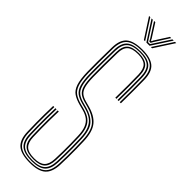

<svg xmlns="http://www.w3.org/2000/svg" viewBox="-315 -958 973 973"><g transform="rotate(45 171.0 -472.0)"><path d="M174 5Q111 5 83.2 -19Q55.5 -43 54 -98Q53 -134.2 52.6 -162.4Q52.2 -190.5 52.6 -218.6Q53 -246.8 54 -283H62Q61 -246.2 60.6 -217.6Q60.2 -189 60.6 -161.1Q61 -133.2 62 -98.2Q63.5 -47.5 88.8 -24.5Q114 -1.5 174 -1.5Q229.8 -1.5 254.9 -23.9Q280 -46.2 282 -98.2Q283.2 -126 283.5 -154.6Q283.8 -183.2 283.4 -211.4Q283 -239.5 282 -265.8Q279.8 -333.5 253 -361.8Q226.2 -390 180 -402.2L153 -409.5Q129 -416 114.6 -427.5Q100.2 -439 93.6 -462.8Q87 -486.5 86 -529.5Q85.2 -567.5 85.6 -605.6Q86 -643.8 87 -702.5Q87.5 -743.8 107.5 -761.6Q127.5 -779.5 173 -779.5Q214.5 -779.5 234.2 -762Q254 -744.5 255 -701.2Q255.8 -670.8 255.8 -627.5Q255.8 -584.2 255 -535H247Q247.8 -579.2 247.8 -625.1Q247.8 -671 247 -701Q246 -740.2 228.5 -756.6Q211 -773 173 -773Q131.5 -773 113.5 -756.6Q95.5 -740.2 95 -702.5Q94.2 -655.8 93.8 -612Q93.2 -568.2 94 -529.8Q94.8 -489 100.9 -466.5Q107 -444 120.1 -433.2Q133.2 -422.5 155 -416.5L182 -409.2Q236.5 -394.8 262.1 -363Q287.8 -331.2 290 -266Q291 -239.5 291.4 -210.4Q291.8 -181.2 291.4 -152.4Q291 -123.5 290 -98Q287.8 -43 260.8 -19Q233.8 5 174 5ZM174 -7.8Q119.5 -7.8 95.4 -28.9Q71.2 -50 70 -98.5Q69.2 -130 68.8 -156.6Q68.2 -183.2 68.6 -212.9Q69 -242.5 70 -283H78Q77 -246 76.6 -217.4Q76.2 -188.8 76.6 -161Q77 -133.2 78 -98.8Q79.2 -54.2 101 -34.2Q122.8 -14.2 174 -14.2Q221.8 -14.2 243 -34Q264.2 -53.8 266 -99Q267 -121.5 267.4 -148.1Q267.8 -174.8 267.5 -204.4Q267.2 -234 266 -265.2Q264.8 -303.5 254.8 -327.8Q244.8 -352 225.4 -366.2Q206 -380.5 176.2 -388.2L149 -395.5Q121.5 -402.8 104.5 -415.2Q87.5 -427.8 79.2 -454.1Q71 -480.5 70 -529.2Q69.5 -554.8 69.5 -579.6Q69.5 -604.5 70 -634Q70.5 -663.5 71 -702.8Q71.8 -749.8 94.8 -771Q117.8 -792.2 173 -792.2Q222.2 -792.2 246.1 -772Q270 -751.8 271 -701.5Q271.8 -671.2 271.8 -627.8Q271.8 -584.2 271 -535H263Q263.8 -579 263.8 -625.5Q263.8 -672 263 -701.5Q262 -749.2 239.5 -767.5Q217 -785.8 173 -785.8Q122.2 -785.8 101 -766.1Q79.8 -746.5 79 -702.8Q78.2 -656 77.8 -611.9Q77.2 -567.8 78 -529.5Q79 -482.8 86.6 -457.8Q94.2 -432.8 110 -421Q125.8 -409.2 151 -402.5L178.2 -395.2Q222.2 -383.8 247 -356.6Q271.8 -329.5 274 -265.5Q275 -235 275.4 -206.2Q275.8 -177.5 275.4 -150.6Q275 -123.8 274 -98.8Q272.2 -50.2 249 -29Q225.8 -7.8 174 -7.8ZM174 -20.5Q128 -20.5 107.6 -38.8Q87.2 -57 86 -98.8Q85.2 -130.2 84.8 -156.6Q84.2 -183 84.6 -212.6Q85 -242.2 86 -283H94Q93 -246 92.6 -217.6Q92.2 -189.2 92.6 -161.5Q93 -133.8 94 -99Q95.2 -62 112.9 -44.5Q130.5 -27 174 -27Q213 -27 230.8 -43.9Q248.5 -60.8 250 -99.2Q251.2 -127.2 251.5 -155.2Q251.8 -183.2 251.4 -210.9Q251 -238.5 250 -264.8Q249 -299.2 240.2 -321Q231.5 -342.8 214.8 -355.4Q198 -368 172.5 -374.5L145 -381.8Q114.8 -389.8 95 -403Q75.2 -416.2 65.2 -445.1Q55.2 -474 54 -529Q53.2 -567.5 53.6 -605.5Q54 -643.5 55 -703Q55.8 -757.5 83.1 -781.2Q110.5 -805 173 -805Q230.2 -805 258 -782Q285.8 -759 287 -702Q287.5 -672.2 287.6 -627.9Q287.8 -583.5 287 -535H279Q279.8 -578.8 279.8 -625.8Q279.8 -672.8 279 -701.8Q277.8 -754.8 252.5 -776.6Q227.2 -798.5 173 -798.5Q114.8 -798.5 89.2 -776.4Q63.8 -754.2 63 -703Q62.2 -656.2 61.8 -611.9Q61.2 -567.5 62 -529.2Q63 -477 72.2 -449.2Q81.5 -421.5 100 -408.9Q118.5 -396.2 147 -388.8L174.5 -381.5Q202.8 -374.2 220.8 -360.5Q238.8 -346.8 247.8 -323.8Q256.8 -300.8 258 -265Q259 -235 259.4 -206.2Q259.8 -177.5 259.4 -150.6Q259 -123.8 258 -99Q256.2 -57 236.8 -38.8Q217.2 -20.5 174 -20.5ZM74.8 -949H83.8L151.8 -844H142.8ZM92.8 -949H101.8L155 -866.5L165.2 -851.5H179.2L189.2 -866.5L242.8 -949H251.8L183.8 -844H160.8ZM110.8 -949H119.8L166.5 -875.8L169.2 -868H175.2L178 -875.8L224.8 -949H233.8L184.2 -871.2L177.2 -858.2H167.2L160.5 -871.2ZM260.8 -949H269.8L201.8 -844H192.8Z"/></g></svg>

Font: Big Shoulders Inline Text Thin Thin
Style: Regular
Weight: 250
Version: Version 2.002